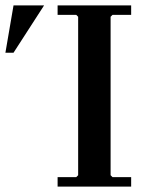

<svg xmlns="http://www.w3.org/2000/svg" viewBox="-157 -690 561 710"><path d="M56 0V-35H125L132 -42V-628L125 -635H56V-670H328V-635H259L252 -628V-42L259 -35H328V0ZM-137 -495 -107 -670H6L-107 -495Z"/></svg>

Font: Brygada 1918 SemiBold
Style: Regular
Weight: 600
Designer: Mateusz Machalski | Borys Kosmynka | Przemek Hoffer
Foundry: NIEPODLEGLA 2018
Version: Version 3.006